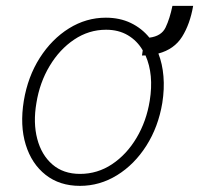

<svg xmlns="http://www.w3.org/2000/svg" viewBox="-20 -613 669 645"><path d="M559.3 -593.4H628.9Q618.3 -532 591.8 -489.7Q565.3 -447.4 512.1 -433.2Q525.6 -398.8 529.1 -356.7Q532.7 -314.6 525.2 -267Q511.7 -186.4 471.6 -123.4Q431.5 -60.4 373.4 -24.5Q315.3 11.4 248.6 11.4Q180.4 11.4 133.3 -25.6Q86.3 -62.5 66.4 -127Q46.5 -191.4 60 -274.5Q73.5 -355.5 113.6 -418.5Q153.8 -481.5 211.6 -517.6Q269.5 -553.6 335.6 -553.6Q382.1 -553.6 419.2 -535.9Q456.3 -518.1 481.9 -486.5Q522.4 -491.5 536.4 -521Q550.4 -550.4 559.3 -593.4ZM248.9 -28.8Q307.5 -28.8 356.5 -61.4Q405.5 -94.1 438.7 -149.9Q471.9 -205.6 483 -274.5Q497.2 -362.6 468.8 -426.8Q463.1 -426.5 457 -426.5L459.5 -443.9Q440.7 -476.2 409.4 -494.7Q378.2 -513.1 336.3 -513.1Q278.4 -513.1 229.2 -480.1Q180 -447.1 146.7 -391.3Q113.3 -335.6 102.3 -267Q90.9 -200.6 105.1 -146.5Q119.3 -92.3 156.1 -60.5Q192.8 -28.8 248.9 -28.8Z"/></svg>

Font: Inter Extra Light  BETA
Style: Italic
Weight: 200
Italic angle: 9.39999°
Designer: Rasmus Andersson
Foundry: rsms
Version: Version 3.011;git-f93a4a705